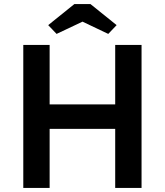

<svg xmlns="http://www.w3.org/2000/svg" viewBox="-20 -920 807 940"><path d="M94 0V-700H223V-409H544V-700H673V0H544V-289H223V0ZM257 -754 216 -797 344 -900H423L551 -797L510 -754L384 -814Z"/></svg>

Font: Readex Pro Medium
Style: Regular
Weight: 500
Designer: Bonnie Shaver-Troup, Thomas Jockin
Foundry: Lexend
Version: Version 1.204; ttfautohint (v1.8.4.7-5d5b)